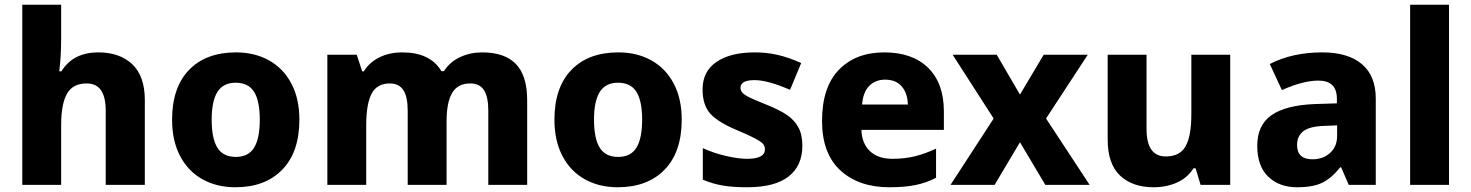

<svg xmlns="http://www.w3.org/2000/svg" viewBox="-20 -780 6206 810"><path d="M238 -622Q238 -540 230 -479H239Q288 -559 395 -559Q485 -559 538 -509Q591 -459 591 -357V0H426V-313Q426 -428 346 -428Q287 -428 262.5 -384.5Q238 -341 238 -252V0H74V-760H238Z M973 10Q895 10 834.5 -23.5Q774 -57 740 -121.5Q706 -186 706 -275Q706 -411 777.5 -485Q849 -559 976 -559Q1054 -559 1114.5 -525.5Q1175 -492 1209 -428Q1243 -364 1243 -275Q1243 -139 1171 -64.5Q1099 10 973 10ZM975 -118Q1028 -118 1052 -157Q1076 -196 1076 -275Q1076 -354 1052 -392.5Q1028 -431 974 -431Q922 -431 897.5 -392.5Q873 -354 873 -275Q873 -196 897 -157Q921 -118 975 -118Z M2204 -357V0H2040V-313Q2040 -372 2021.5 -400Q2003 -428 1964 -428Q1911 -428 1887.5 -388Q1864 -348 1864 -268V0H1700V-313Q1700 -372 1681.5 -400Q1663 -428 1625 -428Q1570 -428 1547.5 -384.5Q1525 -341 1525 -252V0H1361V-549H1485L1508 -479H1515Q1539 -518 1581.5 -538.5Q1624 -559 1677 -559Q1795 -559 1842 -480H1853Q1878 -519 1921 -539Q1964 -559 2014 -559Q2109 -559 2156.5 -510Q2204 -461 2204 -357Z M2586 10Q2508 10 2447.5 -23.5Q2387 -57 2353 -121.5Q2319 -186 2319 -275Q2319 -411 2390.5 -485Q2462 -559 2589 -559Q2667 -559 2727.5 -525.5Q2788 -492 2822 -428Q2856 -364 2856 -275Q2856 -139 2784 -64.5Q2712 10 2586 10ZM2588 -118Q2641 -118 2665 -157Q2689 -196 2689 -275Q2689 -354 2665 -392.5Q2641 -431 2587 -431Q2535 -431 2510.5 -392.5Q2486 -354 2486 -275Q2486 -196 2510 -157Q2534 -118 2588 -118Z M3132 10Q3073 10 3030.5 3Q2988 -4 2945 -22V-155Q2991 -134 3043 -122Q3095 -110 3132 -110Q3207 -110 3207 -150Q3207 -164 3198.5 -173.5Q3190 -183 3165.5 -196Q3141 -209 3089 -231Q3010 -264 2977 -300Q2944 -336 2944 -403Q2944 -479 3003 -519Q3062 -559 3164 -559Q3216 -559 3262.5 -548Q3309 -537 3360 -514L3313 -401Q3219 -442 3163 -442Q3104 -442 3104 -410Q3104 -398 3112.5 -388.5Q3121 -379 3144 -368Q3167 -357 3217 -337Q3269 -316 3300 -295Q3331 -274 3348 -243Q3365 -212 3365 -165Q3365 -81 3307 -35.5Q3249 10 3132 10Z M3962 -309V-232H3614Q3616 -175 3650 -142.5Q3684 -110 3745 -110Q3796 -110 3839 -120.5Q3882 -131 3929 -153V-30Q3889 -9 3843 0.5Q3797 10 3732 10Q3603 10 3525.5 -61Q3448 -132 3448 -270Q3448 -412 3519 -485.5Q3590 -559 3711 -559Q3829 -559 3895.5 -494Q3962 -429 3962 -309ZM3617 -339H3810Q3809 -386 3784.5 -415Q3760 -444 3714 -444Q3673 -444 3647 -417.5Q3621 -391 3617 -339Z M3999 -549H4185L4283 -381L4383 -549H4569L4393 -280L4577 0H4390L4283 -180L4176 0H3990L4172 -280Z M5170 0H5045L5024 -70H5015Q4990 -30 4945.5 -10Q4901 10 4847 10Q4757 10 4705 -39.5Q4653 -89 4653 -191V-549H4817V-236Q4817 -120 4898 -120Q4958 -120 4982 -163.5Q5006 -207 5006 -297V-549H5170Z M5784 -364V0H5670L5638 -74H5634Q5597 -28 5558 -9Q5519 10 5452 10Q5377 10 5330.5 -34.5Q5284 -79 5284 -165Q5284 -252 5344 -294Q5404 -336 5526 -341L5620 -344V-363Q5620 -440 5542 -440Q5478 -440 5388 -400L5337 -510Q5432 -559 5558 -559Q5667 -559 5725.5 -509.5Q5784 -460 5784 -364ZM5568 -249Q5505 -247 5478.5 -226.5Q5452 -206 5452 -168Q5452 -108 5517 -108Q5562 -108 5591.5 -135Q5621 -162 5621 -207V-251Z M5929 0V-760H6093V0Z"/></svg>

Font: Noto Sans UI ExtraBold
Style: Regular
Weight: 800
Designer: Monotype Design Team
Foundry: Monotype Imaging Inc.
Version: Version 1.001